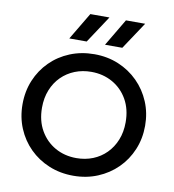

<svg xmlns="http://www.w3.org/2000/svg" viewBox="-100 -1032 1032 1136"><g transform="rotate(10 416.0 -464.0)"><path d="M416 15Q337 15 269.8 -12.8Q202.5 -40.5 152.8 -90Q103 -139.5 75.2 -206Q47.5 -272.5 47.5 -350Q47.5 -428 75.2 -494.5Q103 -561 152.8 -610.5Q202.5 -660 269.8 -687.5Q337 -715 416 -715Q494.5 -715 561.5 -687Q628.5 -659 678.5 -609Q728.5 -559 756.2 -492.8Q784 -426.5 784 -350Q784 -272.5 756.2 -206Q728.5 -139.5 678.5 -90Q628.5 -40.5 561.5 -12.8Q494.5 15 416 15ZM416 -91Q469 -91 514.8 -109.2Q560.5 -127.5 594.5 -161.8Q628.5 -196 647.8 -243.8Q667 -291.5 667 -350Q667 -428.5 633.8 -486.8Q600.5 -545 543.5 -577Q486.5 -609 416 -609Q363 -609 317.2 -590.8Q271.5 -572.5 237.2 -538.5Q203 -504.5 183.8 -456.8Q164.5 -409 164.5 -350Q164.5 -271.5 198 -213.2Q231.5 -155 288.2 -123Q345 -91 416 -91ZM467 -781 564 -944.5H679.5L571 -781ZM252.5 -781 350 -944.5H465L357 -781Z"/></g></svg>

Font: Geologica EX
Style: Regular
Weight: 400
Designer: Sindre Bremnes, Frode Helland
Foundry: Monokrom Skriftforlag AS
Version: Version 1.010;gftools[0.9.28]